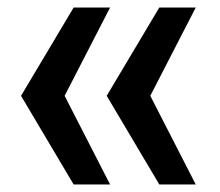

<svg xmlns="http://www.w3.org/2000/svg" viewBox="-20 -549 585 511"><path d="M176 -58 36 -294 176 -529H273L152 -294L273 -58ZM404 -58 264 -294 404 -529H501L380 -294L501 -58Z"/></svg>

Font: Hubot Sans Condensed ExtraLight Medium
Style: Regular
Weight: 500
Version: Version 2.000